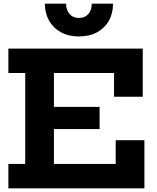

<svg xmlns="http://www.w3.org/2000/svg" viewBox="-20 -1023 852 1043"><path d="M521 -442.5V-322H199V-442.5ZM608.5 -261.5H764.5V0H25.5V-132.5H117V-626.5H25.5V-759H755.5V-497.5H599.5V-626.5H273V-132.5H608.5ZM594 -1003Q594 -950 571.2 -910Q548.5 -870 507 -847.5Q465.5 -825 408.5 -825Q352.5 -825 311 -847.8Q269.5 -870.5 246.8 -910.5Q224 -950.5 223.5 -1003H339Q339 -968 358 -946.8Q377 -925.5 408.5 -925.5Q441 -925.5 459.8 -946.8Q478.5 -968 478.5 -1003Z"/></svg>

Font: Hepta Slab ExtraLight
Style: Bold
Weight: 700
Version: Version 1.102